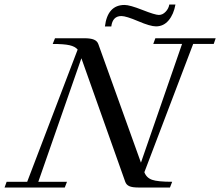

<svg xmlns="http://www.w3.org/2000/svg" viewBox="-52 -833 978 853"><path d="M641.1 -715.8Q615.7 -715.8 562 -738.8Q508.3 -761.7 487.3 -761.7Q448.2 -761.7 442.4 -715.3H414.1Q425.8 -811 501.5 -811Q524.4 -811 580.8 -788.8Q637.2 -766.6 653.8 -766.6Q670.4 -766.6 683.8 -780.8Q697.3 -794.9 700.2 -813H727.5Q719.7 -769.5 697.3 -742.7Q674.8 -715.8 641.1 -715.8ZM-31.7 0 -22.5 -25.4H68.8L293 -612.8Q281.7 -626.5 256.8 -632.1Q231.9 -637.7 182.1 -637.7L192.4 -663.1H322.8Q350.6 -663.1 365.2 -657Q379.9 -650.9 384.8 -637.2L574.2 -110.4L756.8 -637.7H628.9L638.2 -663.1H906.2L897.5 -637.7H806.2L589.4 -67.9Q598.6 -43 623.8 -34.2Q648.9 -25.4 712.9 -25.4L703.1 0H562Q535.6 0 522.5 -5.9Q509.3 -11.7 504.4 -25.4L309.6 -574.2L118.2 -25.4H245.6L235.8 0Z"/></svg>

Font: Elstob
Style: Italic
Weight: 400
Italic angle: -20°
Designer: Peter S. Baker
Version: Version 1.015